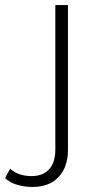

<svg xmlns="http://www.w3.org/2000/svg" viewBox="-108 -542 394 760"><path d="M20 198Q-11 198 -40 189.5Q-69 181 -88 163L-68 126Q-35 155 17 155Q62 155 86.5 128Q111 101 111 50V-522H161V52Q161 118 124.5 158Q88 198 20 198Z"/></svg>

Font: MOST Montserrat Light
Style: Regular
Weight: 300
Designer: Julieta Ulanovsky
Foundry: Julieta Ulanovsky
Version: Version 8.000;March 11, 2024;FontCreator 15.0.0.2926 64-bit